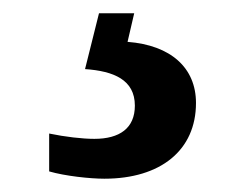

<svg xmlns="http://www.w3.org/2000/svg" viewBox="-20 -29 373 289"><path d="M137 240C222 240 275 197 275 126C275 73 237 39 172 34L182 -9H129L108 75C151 78 183 91 183 130C183 164 160 180 122 180C104 180 78 177 54 172V229C78 236 116 240 137 240Z"/></svg>

Font: Noto Serif Sinhala SemiBold
Style: Regular
Weight: 600
Designer: Jelle Bosma - Monotype Design Team
Foundry: Monotype Imaging Inc.
Version: Version 2.007